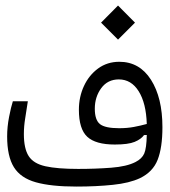

<svg xmlns="http://www.w3.org/2000/svg" viewBox="-20 -685 626 707"><path d="M261.7 2Q168.5 2 112.3 -13.7Q56.2 -29.3 31.2 -69.3Q6.3 -109.4 6.3 -182.6Q6.3 -217.8 13.4 -254.4Q20.5 -291 27.3 -312H82.5Q77.1 -278.3 72.8 -249.5Q67.9 -220.2 67.9 -191.4Q67.9 -137.7 85.7 -110.1Q103.5 -82.5 147.2 -72.8Q190.9 -63 268.1 -63Q331.5 -63 389.2 -67.4Q446.8 -71.8 479 -88.4Q502.9 -100.6 511.2 -119.9Q519.5 -139.2 520.5 -188L510.3 -187.5Q499.5 -172.4 475.8 -162.6Q452.1 -152.8 402.8 -152.8Q332 -152.8 301.3 -181.4Q270.5 -210 270.5 -280.8Q270.5 -328.1 289.1 -368.2Q307.6 -408.2 341.3 -432.9Q375 -457.5 419.4 -457.5Q493.7 -457.5 535.9 -391.4Q578.1 -325.2 578.1 -216.8Q578.1 -141.6 560.5 -96.7Q543 -51.8 495.1 -28.8Q456.5 -10.7 395.5 -4.4Q334.5 2 261.7 2ZM520.5 -228.5Q518.1 -305.2 490.7 -348.9Q463.4 -392.6 417.5 -392.6Q376.5 -392.6 352.8 -360.4Q329.1 -328.1 329.1 -284.7Q329.1 -243.2 348.1 -228Q367.2 -212.9 418.9 -212.9Q447.8 -212.9 472.7 -217.5Q497.6 -222.2 520.5 -228.5ZM414.6 -539.1 352.1 -601.6 414.6 -664.6 477.1 -601.6Z"/></svg>

Font: CaskaydiaMono NF Light
Style: Regular
Weight: 300
Designer: Aaron Bell
Foundry: Saja Typeworks
Version: Version 2111.001; ttfautohint (v1.8.4);Nerd Fonts 3.1.1